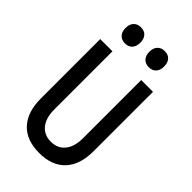

<svg xmlns="http://www.w3.org/2000/svg" viewBox="-308 -1148 1266 1266"><g transform="rotate(45 325.0 -514.5)"><path d="M79 -800H193V-257Q193 -179 228.5 -135Q264 -91 327 -91Q390 -91 425.5 -135Q461 -179 461 -257V-800H571V-247Q571 -120 507.5 -52Q444 16 325 16Q206 16 142.5 -52Q79 -120 79 -247ZM214 -895Q182 -895 163.5 -915Q145 -935 145 -970Q145 -1005 163.5 -1025Q182 -1045 214 -1045Q247 -1045 265 -1025Q283 -1005 283 -970Q283 -935 265 -915Q247 -895 214 -895ZM436 -895Q404 -895 385.5 -915Q367 -935 367 -970Q367 -1005 385.5 -1025Q404 -1045 436 -1045Q469 -1045 487 -1025Q505 -1005 505 -970Q505 -935 487 -915Q469 -895 436 -895Z"/></g></svg>

Font: Martian Mono SemiCondensed
Style: Regular
Weight: 400
Width: 4
Designer: Roman Shamin
Foundry: Evil Martians
Version: Version 1.000